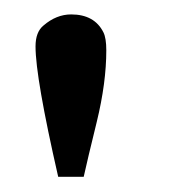

<svg xmlns="http://www.w3.org/2000/svg" viewBox="-20 -628 259 261"><path d="M59.1 -387.7Q28.3 -522.5 28.3 -564.9Q28.3 -584.5 39.1 -593.3Q56.6 -608.4 76.7 -608.4Q108.4 -608.4 120.6 -584Q124.5 -576.2 124.5 -559.6Q124.5 -515.6 111.6 -462.6Q98.6 -409.7 93.8 -387.7Z"/></svg>

Font: Rachana
Style: Bold
Weight: 700
Designer: Hussain KH
Foundry: Hussain KH, Rajeesh K Nambiar, Santhosh Thottingal, Swathanthra Malayalam Computing (http://smc.org.in)
Version: Version 7.0.0+20221109